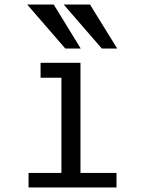

<svg xmlns="http://www.w3.org/2000/svg" viewBox="-20 -827 640 847"><path d="M159 -550H335V-64H494V0H106V-64H251V-168V-484H159ZM100 -807H217L336 -613H268ZM261 -807H377L497 -613H429Z"/></svg>

Font: JuliaMono
Style: Regular
Weight: 400
Monospace: yes
Designer: cormullion
Foundry: corm
Version: Version 0.055; ttfautohint (v1.8.4)